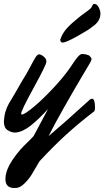

<svg xmlns="http://www.w3.org/2000/svg" viewBox="-23 -653 529 972"><path d="M178.2 162.1Q175.8 164.6 163.3 186.8Q150.9 209 136.7 231.7Q122.6 254.4 101.8 274.9Q81.1 295.4 63 297.9Q53.2 298.8 49.3 298.8Q4.4 298.8 4.4 253.4Q4.4 220.7 24.9 182.1Q39.1 155.8 59.8 129.2Q80.6 102.5 97.4 85.9Q114.3 69.3 129.2 54.7Q144 40 147 36.1Q149.9 31.7 220.2 -101.1Q173.3 -49.8 133.3 -17.8Q93.3 14.2 56.2 18.1H52.7Q33.7 18.1 14.2 4.9Q-3.4 -6.8 -3.4 -38.1Q-3.4 -43 -2.9 -44.9Q-1 -70.8 6.1 -92Q13.2 -113.3 21.7 -128.2Q30.3 -143.1 52 -179.2Q73.7 -215.3 92.3 -249Q109.9 -275.9 128.4 -311.5Q147 -347.2 156.7 -362.5Q166.5 -377.9 174.8 -377.9Q184.1 -377.9 198 -366.9Q211.9 -356 211.9 -340.8Q211.9 -325.7 147.9 -209.5Q84 -93.3 84 -77.1Q84 -73.2 87.9 -73.2Q101.1 -73.2 146.2 -110.6Q191.4 -147.9 246.3 -206.5Q301.3 -265.1 335 -314.9Q337.4 -318.4 341.8 -325.2Q346.2 -332 348.9 -335.7Q351.6 -339.4 355.7 -345.5Q359.9 -351.6 362.5 -355Q365.2 -358.4 368.9 -363Q372.6 -367.7 375.5 -370.1Q378.4 -372.6 381.6 -375.2Q384.8 -377.9 387.9 -378.9Q391.1 -379.9 394 -379.9Q400.4 -379.9 413.8 -377Q427.2 -374 431.2 -369.1Q432.6 -367.2 435.5 -364Q438.5 -360.8 439.5 -358.6Q440.4 -356.4 440.4 -354Q440.4 -349.6 434.1 -336.9Q432.6 -334.5 391.1 -264.4Q349.6 -194.3 299.3 -105.7Q249 -17.1 223.1 36.1Q297.4 -26.4 432.1 -148.9Q437.5 -153.3 442.9 -153.3Q458 -153.3 458 -106.9Q458 -93.3 453.1 -88.9Q375 -28.8 312 28.6Q249 85.9 178.2 162.1ZM374.5 -563.5Q388.7 -575.2 407.7 -588.6Q426.8 -602.1 434.1 -608.9Q441.4 -615.7 444.3 -624.5Q447.8 -633.3 453.6 -633.3Q467.3 -633.3 476.3 -616.5Q485.4 -599.6 485.4 -584.5Q485.4 -544.4 444.3 -517.6Q431.2 -504.9 371.1 -471.2Q311 -437.5 293.5 -437.5Q288.1 -437.5 285.2 -441.7Q282.2 -445.8 282.2 -450.2Q282.2 -454.6 284.7 -459.5Q295.4 -487.8 316.7 -511Q337.9 -534.2 374.5 -563.5Z"/></svg>

Font: Yellowtail
Style: Regular
Weight: 400
Designer: Astigmatic (AOETI)
Foundry: Astigmatic (AOETI)
Version: Version 1.000